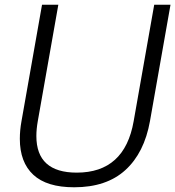

<svg xmlns="http://www.w3.org/2000/svg" viewBox="-20 -783 742 813"><path d="M64 -195Q64 -232 71 -270L158 -763H227L140 -270Q134 -236 134 -207Q134 -52 305 -52Q508 -52 546 -270L633 -763H702L615 -270Q591 -136 511 -63Q431 10 294 10Q178 10 121 -43Q64 -96 64 -195Z"/></svg>

Font: Open Sauce One Light Italic
Style: Regular
Weight: 300
Italic angle: -10°
Designer: Alfredo Marco Pradil
Foundry: Creative Sauce Fz LLC
Version: Version 1.477